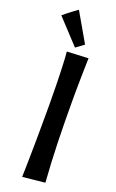

<svg xmlns="http://www.w3.org/2000/svg" viewBox="-237 -978 627 1038"><g transform="rotate(20 76.5 -459.0)"><path d="M172.9 4.9 43.9 18.1Q44.9 -14.6 45.7 -50Q46.4 -85.4 46.9 -120.6Q47.4 -155.8 47.9 -189.7Q48.3 -223.6 48.3 -253.9Q48.8 -325.2 48.8 -394Q48.3 -455.6 47.4 -513.2Q46.9 -537.6 46.1 -563.5Q45.4 -589.4 44.4 -614.3Q43.5 -639.2 42.2 -661.4Q41 -683.6 39.1 -701.2L162.1 -707Q161.1 -676.8 160.4 -644.8Q159.7 -612.8 159.2 -581.3Q158.7 -549.8 158.4 -520.5Q158.2 -491.2 158.2 -465.8Q158.2 -338.4 161.4 -222.9Q164.6 -107.4 172.9 4.9ZM119.1 -770 73.2 -736.3 -55.7 -875Q-42.5 -886.2 -28.8 -897Q-17.1 -906.2 -3.2 -916.7Q10.7 -927.2 23.4 -936Z"/></g></svg>

Font: Rum Raisin
Style: Regular
Weight: 400
Designer: Astigmatic (AOETI)
Foundry: Astigmatic (AOETI)
Version: Version 1.000